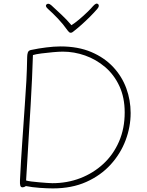

<svg xmlns="http://www.w3.org/2000/svg" viewBox="-20 -1022 815 1067"><path d="M497 -988Q505 -997 512 -1000.5Q519 -1004 525 -999Q530 -995 529 -988Q528 -981 521 -973Q503 -952 480 -929Q457 -906 433.5 -885Q410 -864 388 -847Q385 -844 381 -842Q377 -840 373 -840Q368 -840 364.5 -843Q361 -846 357 -851Q331 -888 302 -918.5Q273 -949 247 -972Q237 -981 235.5 -987Q234 -993 238 -997Q243 -1002 250 -1001Q257 -1000 266 -992Q295 -965 322.5 -939.5Q350 -914 377 -882Q395 -893 419.5 -913.5Q444 -934 465.5 -955Q487 -976 497 -988ZM91 -20Q96 -125 103.5 -230Q111 -335 118 -440Q123 -506 126.5 -572Q130 -638 131 -705Q131 -718 134.5 -729.5Q138 -741 151 -744Q174 -749 195.5 -752.5Q217 -756 237.5 -758.5Q258 -761 277.5 -762.5Q297 -764 316 -764Q414 -764 487 -733Q560 -702 609 -649.5Q658 -597 682 -531Q706 -465 706 -394Q706 -317 678 -242.5Q650 -168 595 -107.5Q540 -47 459.5 -11Q379 25 274 25Q244 25 201 22Q158 19 124 12Q118 16 114 17.5Q110 19 105 19Q96 19 93 10Q90 1 91 -20ZM125 -19Q134 -16 153.5 -13.5Q173 -11 196.5 -9Q220 -7 240.5 -5.5Q261 -4 271 -4Q354 -4 426.5 -32Q499 -60 554.5 -111.5Q610 -163 641.5 -235.5Q673 -308 673 -397Q673 -480 643.5 -543.5Q614 -607 564 -649.5Q514 -692 453 -713.5Q392 -735 329 -735Q308 -735 274.5 -732Q241 -729 210 -725Q179 -721 163 -716Q161 -655 158 -585.5Q155 -516 150.5 -441.5Q146 -367 141.5 -293Q137 -219 133 -149.5Q129 -80 125 -19Z"/></svg>

Font: Playpen Sans Thin
Style: Regular
Weight: 250
Designer: Laura Meseguer, Veronika Burian, José Scaglione
Foundry: TypeTogether
Version: Version 1.001